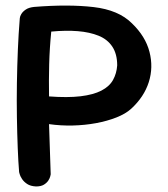

<svg xmlns="http://www.w3.org/2000/svg" viewBox="-20 -674 607 693"><path d="M110 -1Q90 -2 78 -10Q66 -18 59.5 -28Q53 -38 51 -45.5Q49 -53 49 -53Q46 -89 44 -140Q42 -191 41 -251Q40 -311 41 -373.5Q42 -436 44.5 -495Q47 -554 51 -602Q51 -602 51.5 -608.5Q52 -615 57 -623.5Q62 -632 73 -639.5Q84 -647 103 -649Q227 -659 317.5 -648.5Q408 -638 456 -590Q505 -543 519.5 -487Q534 -431 517 -377.5Q500 -324 453 -281Q433 -263 400 -250Q367 -237 326.5 -229.5Q286 -222 242.5 -221Q199 -220 157 -226L163 -45Q163 -45 161.5 -38Q160 -31 154.5 -22.5Q149 -14 138.5 -7.5Q128 -1 110 -1ZM157 -326Q224 -321 270.5 -326.5Q317 -332 346 -347Q375 -362 388 -385.5Q401 -409 403 -438Q403 -479 385.5 -505.5Q368 -532 336 -545Q304 -558 261 -561.5Q218 -565 165 -560Q159 -500 157.5 -441.5Q156 -383 157 -326Z"/></svg>

Font: Sour Gummy Medium
Style: Regular
Weight: 500
Designer: Stefie Justprince
Foundry: Eifetstype
Version: Version 1.000